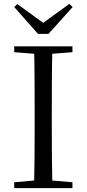

<svg xmlns="http://www.w3.org/2000/svg" viewBox="-20 -966 445 986"><path d="M69 -945 229 -829H175L336 -946L353 -930L229 -792H175L53 -930ZM53 0V-30L191 -42H212L352 -30V0ZM155 0Q157 -84 157.5 -168Q158 -252 158 -337V-391Q158 -476 157.5 -560.5Q157 -645 155 -728H249Q247 -645 246.5 -560.5Q246 -476 246 -391V-337Q246 -252 246.5 -168Q247 -84 249 0ZM53 -698V-728H352V-698L212 -687H191Z"/></svg>

Font: Noto Serif TC
Style: Regular
Weight: 400
Designer: Ryoko NISHIZUKA  (kana & ideographs); Frank Grießhammer (Latin, Greek & Cyrillic); Wenlong ZHANG  (bopomofo); Sandoll Co
Foundry: Adobe
Version: Version 2.003-H1;hotconv 1.1.1;makeotfexe 2.6.0